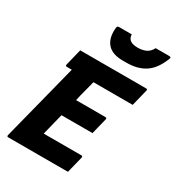

<svg xmlns="http://www.w3.org/2000/svg" viewBox="-220 -1078 1102 1207"><g transform="rotate(30 330.5 -474.5)"><path d="M28 0Q18 0 20 -11Q55 -149 91 -289Q127 -429 162 -568H125Q120 -568 118 -571.5Q116 -575 117 -579Q125 -612 132 -639.5Q139 -667 147 -700H626Q631 -700 633.5 -696.5Q636 -693 634 -689Q626 -656 619 -628.5Q612 -601 604 -568H319Q314 -549 309.5 -530.5Q305 -512 300 -494Q295 -475 290 -455.5Q285 -436 281 -416H495Q500 -416 502 -412.5Q504 -409 503 -405Q501 -396 495.5 -375Q490 -354 484.5 -330.5Q479 -307 474 -288H249Q239 -249 229.5 -210Q220 -171 210 -132H483Q494 -132 492 -121Q488 -105 479 -69Q470 -33 462 0ZM551 -949H648Q658 -949 660.5 -945.5Q663 -942 658 -930Q625 -848 571.5 -813Q518 -778 438 -778H410Q334 -778 299 -817.5Q264 -857 270 -930Q271 -942 274.5 -945.5Q278 -949 288 -949H377Q379 -919 398 -907Q417 -895 451 -895Q485 -895 510.5 -907Q536 -919 551 -949Z"/></g></svg>

Font: Recursive Mn Lnr St XBd
Style: Italic
Weight: 800
Italic angle: -15°
Monospace: yes
Version: Version 1.079;hotconv 1.0.112;makeotfexe 2.5.65598; ttfautoh